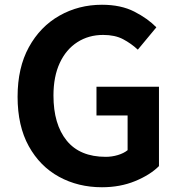

<svg xmlns="http://www.w3.org/2000/svg" viewBox="-20 -774 757 808"><path d="M409 14Q309 14 228.5 -30Q148 -74 101 -159Q54 -244 54 -367Q54 -489 101.5 -575.5Q149 -662 230 -708Q311 -754 409 -754Q489 -754 545.5 -725Q602 -696 638 -659L560 -565Q532 -591 498 -609Q464 -627 414 -627Q353 -627 305.5 -596.5Q258 -566 231.5 -509Q205 -452 205 -372Q205 -251 260.5 -182.5Q316 -114 425 -114Q451 -114 476 -121.5Q501 -129 517 -142V-288H386V-409H649V-75Q612 -38 549 -12Q486 14 409 14Z"/></svg>

Font: Chiron Sans HK TT
Style: Bold
Weight: 700
Designer: Ryoko NISHIZUKA 西塚涼子 (kana, bopomofo & ideographs); Paul D. Hunt (Latin, Greek & Cyrillic); Sandoll Communications 산돌커뮤니
Foundry: Adobe
Version: Version 2.022;hotconv 1.0.109;makeotfexe 2.5.65596